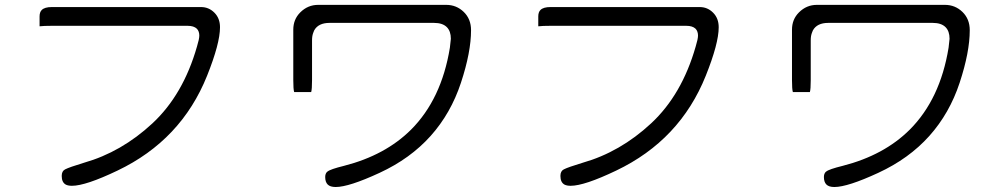

<svg xmlns="http://www.w3.org/2000/svg" viewBox="-20 -708 4040 770"><path d="M786.1 -679.7H187.5Q159.2 -679.7 147.5 -668Q138.7 -659.2 138.7 -642.1V-602.5Q155.3 -604.5 187.5 -604.5H732.4Q757.3 -604.5 769.5 -592.8Q779.3 -582.5 779.3 -565.4Q779.3 -551.8 770 -521.5Q714.8 -328.1 591.1 -213.1Q467.3 -98.1 316.4 -55.2Q258.3 -37.6 241.2 -28.8Q227.5 -22 227.5 -2.4Q227.5 23.9 244.6 32.7Q253.9 37.1 268.6 37.1Q323.7 37.1 451.2 -23.9Q707 -146 810.5 -404.3Q862.3 -533.7 862.3 -598.6Q862.3 -634.8 839.8 -657.2Q817.4 -679.7 786.1 -679.7Z M1228 -338.9Q1231.4 -350.1 1231.4 -386.7V-545.9Q1231.4 -550.8 1231.7 -555.2Q1231.9 -559.6 1232.7 -563.7Q1233.4 -567.9 1234.6 -571.8Q1235.8 -575.7 1237.3 -579.3Q1238.8 -583 1240.2 -586.4Q1256.8 -616.2 1301.8 -616.2H1720.7Q1754.9 -616.2 1772 -599.1Q1788.1 -583 1788.1 -552.7V-552.2L1784.2 -516.6Q1750.5 -310.1 1628.4 -188Q1525.4 -85.4 1359.9 -43Q1304.2 -29.3 1293.5 -20L1291.5 -18.6Q1284.2 -11.2 1284.2 2Q1284.2 22 1294.2 32Q1304.2 42 1326.2 42Q1379.4 42 1502.4 -14.9Q1625.5 -71.8 1706.8 -162.6Q1788.1 -253.4 1828.6 -376.2Q1869.1 -499 1869.1 -586.9Q1869.1 -631.8 1839.8 -660.2Q1810.5 -688.5 1769.5 -688.5H1255.9Q1214.4 -688.5 1184.1 -658.2Q1156.2 -630.4 1156.2 -588.9V-386.7Q1156.2 -349.6 1159.7 -338.9Z M2786.1 -679.7H2187.5Q2159.2 -679.7 2147.5 -668Q2138.7 -659.2 2138.7 -642.1V-602.5Q2155.3 -604.5 2187.5 -604.5H2732.4Q2757.3 -604.5 2769.5 -592.8Q2779.3 -582.5 2779.3 -565.4Q2779.3 -551.8 2770 -521.5Q2714.8 -328.1 2591.1 -213.1Q2467.3 -98.1 2316.4 -55.2Q2258.3 -37.6 2241.2 -28.8Q2227.5 -22 2227.5 -2.4Q2227.5 23.9 2244.6 32.7Q2253.9 37.1 2268.6 37.1Q2323.7 37.1 2451.2 -23.9Q2707 -146 2810.5 -404.3Q2862.3 -533.7 2862.3 -598.6Q2862.3 -634.8 2839.8 -657.2Q2817.4 -679.7 2786.1 -679.7Z M3228 -338.9Q3231.4 -350.1 3231.4 -386.7V-545.9Q3231.4 -550.8 3231.7 -555.2Q3231.9 -559.6 3232.7 -563.7Q3233.4 -567.9 3234.6 -571.8Q3235.8 -575.7 3237.3 -579.3Q3238.8 -583 3240.2 -586.4Q3256.8 -616.2 3301.8 -616.2H3720.7Q3754.9 -616.2 3772 -599.1Q3788.1 -583 3788.1 -552.7V-552.2L3784.2 -516.6Q3750.5 -310.1 3628.4 -188Q3525.4 -85.4 3359.9 -43Q3304.2 -29.3 3293.5 -20L3291.5 -18.6Q3284.2 -11.2 3284.2 2Q3284.2 22 3294.2 32Q3304.2 42 3326.2 42Q3379.4 42 3502.4 -14.9Q3625.5 -71.8 3706.8 -162.6Q3788.1 -253.4 3828.6 -376.2Q3869.1 -499 3869.1 -586.9Q3869.1 -631.8 3839.8 -660.2Q3810.5 -688.5 3769.5 -688.5H3255.9Q3214.4 -688.5 3184.1 -658.2Q3156.2 -630.4 3156.2 -588.9V-386.7Q3156.2 -349.6 3159.7 -338.9Z"/></svg>

Font: YuPearl-Light
Style: Light
Weight: 300
Designer: Max Yao
Foundry: Max-Everyday
Version: Version 1.011; ttfautohint (v1.8.3)